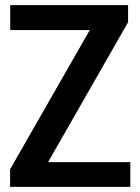

<svg xmlns="http://www.w3.org/2000/svg" viewBox="-20 -731 548 751"><path d="M481 -644 168 -96.7H489.7V0H19.5V-68.8L331.1 -613.3H20V-710.9H481Z"/></svg>

Font: Ufes Sans SemiBold
Style: Regular
Weight: 600
Designer: Ricardo Esteves & Filipe Motta
Foundry: ProDesignUfes - Ricardo Esteves, Filipe Motta (This is a derivative work, based on Roboto family, by Christian Robertson
Version: Version 2.0